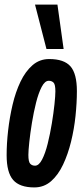

<svg xmlns="http://www.w3.org/2000/svg" viewBox="-20 -809 367 839"><path d="M130 10Q66 10 37.5 -22.5Q9 -55 9 -131Q9 -182 15.5 -239Q22 -296 35 -351.5Q48 -407 69.5 -452Q91 -497 122 -524Q153 -551 195 -551Q260 -551 288 -519Q316 -487 316 -411Q316 -360 310 -302.5Q304 -245 290.5 -190Q277 -135 255.5 -89.5Q234 -44 203 -17Q172 10 130 10ZM133 -85Q150 -85 164 -112Q178 -139 188.5 -181.5Q199 -224 206.5 -269.5Q214 -315 218 -353Q222 -391 222 -410Q222 -440 214 -448Q206 -456 193 -456Q176 -456 162 -429Q148 -402 137.5 -360Q127 -318 119.5 -272Q112 -226 108 -188Q104 -150 104 -132Q104 -102 112 -93.5Q120 -85 133 -85ZM183 -595 133 -789H231L258 -595Z"/></svg>

Font: Georama Extra Condensed SemiBold
Style: Italic
Weight: 600
Width: 2
Italic angle: -9°
Designer: Jean-Baptiste Levee
Foundry: Production Type
Version: Version 1.000